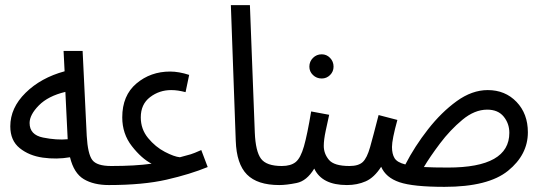

<svg xmlns="http://www.w3.org/2000/svg" viewBox="-20 -714 2109 746"><path d="M403 5Q432 5 442 -6.5Q452 -18 452 -34Q452 -69 412 -69Q356 -69 338.5 -92.5Q321 -116 317 -186L301 -516H227L231 -437Q139 -412 79.5 -353.5Q20 -295 20 -223Q20 -168 56.5 -138.5Q93 -109 146.5 -101.5Q200 -94 252 -103Q267 -41 305.5 -18Q344 5 403 5ZM95 -236Q95 -268 131 -304.5Q167 -341 234 -357L243 -173Q200 -169 147.5 -179.5Q95 -190 95 -236Z M787 -65 762 -131Q733 -118 721 -114.5Q709 -111 679 -103Q657 -105 620.5 -124Q584 -143 555.5 -177.5Q527 -212 527 -258Q527 -309 563 -336.5Q599 -364 645 -364Q659 -364 672 -362Q685 -360 701 -356L715 -423Q675 -436 641 -436Q565 -436 510 -389.5Q455 -343 455 -258Q455 -194 492.5 -146Q530 -98 569 -78Q506 -69 412 -69L402 5Q536 5 627.5 -16Q719 -37 787 -65Z M1115 -34Q1115 -69 1075 -69Q1015 -69 994 -97.5Q973 -126 970 -199L951 -694H877L896 -167Q899 -77 939.5 -36Q980 5 1065 5Q1094 5 1104.5 -6.5Q1115 -18 1115 -34Z M1276 -455Q1276 -475 1262.5 -489Q1249 -503 1230 -503Q1210 -503 1196 -489Q1182 -475 1182 -455Q1182 -436 1196 -422.5Q1210 -409 1230 -409Q1249 -409 1262.5 -422.5Q1276 -436 1276 -455ZM1328 5Q1357 5 1367.5 -6.5Q1378 -18 1378 -34Q1378 -69 1338 -69Q1278 -69 1258 -93Q1238 -117 1238 -147Q1238 -171 1245.5 -206Q1253 -241 1259 -268L1189 -281Q1174 -191 1161 -145.5Q1148 -100 1129 -84.5Q1110 -69 1075 -69L1065 5Q1093 5 1132.5 -3Q1172 -11 1201 -59Q1231 5 1328 5Z M1721 -63Q1663 -63 1627 -65Q1650 -104 1689.5 -156.5Q1729 -209 1776.5 -248.5Q1824 -288 1873 -288Q1915 -288 1937 -261Q1959 -234 1959 -198Q1959 -63 1721 -63ZM1707 12Q1877 12 1954 -50.5Q2031 -113 2031 -200Q2031 -272 1987 -318Q1943 -364 1875 -364Q1814 -364 1754.5 -321Q1695 -278 1643 -211.5Q1591 -145 1555 -75Q1523 -83 1513 -99.5Q1503 -116 1503 -143Q1503 -172 1524 -248L1451 -267Q1430 -185 1418 -142.5Q1406 -100 1389.5 -84.5Q1373 -69 1338 -69L1328 5Q1368 5 1401 -9.5Q1434 -24 1461 -66Q1479 -24 1532 -6Q1585 12 1707 12Z"/></svg>

Font: Noto Sans Arabic Condensed
Style: Regular
Weight: 400
Width: 3
Designer: Nadine Chahine
Foundry: Monotype Imaging Inc.
Version: 1.001